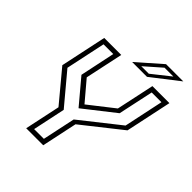

<svg xmlns="http://www.w3.org/2000/svg" viewBox="-230 -989 1129 1129"><g transform="rotate(45 334.5 -424.0)"><path d="M178 0 225 -221.5 66 -412.5 127 -700H268.5L218 -463.5L325 -337H315.5L477 -463.5L527.5 -700H669L608 -412.5L366.5 -221.5L319.5 0ZM214.5 -29.5H295.5L339 -234L580 -424.5L632 -670.5H551L504 -451L313.5 -301.5H312L185.5 -452L231.5 -670.5H150.5L98 -423L257.5 -232.5ZM343 -716 493 -848H636.5L466.5 -716ZM398.5 -736.5H461L575 -827H501.5Z"/></g></svg>

Font: Tourney Light
Style: Italic
Weight: 300
Italic angle: -12°
Version: Version 1.015